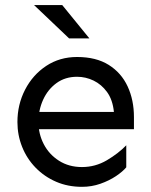

<svg xmlns="http://www.w3.org/2000/svg" viewBox="-20 -723 598 758"><path d="M303.7 14.6Q248 14.6 201.7 -5.4Q155.3 -25.4 120.6 -61Q85.9 -96.7 67.4 -143.1Q48.8 -189.5 48.8 -241.2Q48.8 -310.5 79.1 -369.1Q109.4 -427.7 162.6 -462.9Q215.8 -498 284.2 -498Q359.4 -498 409.2 -466.8Q459 -435.5 483.9 -381.8Q508.8 -328.1 508.8 -260.7V-212.9H124V-281.2H429.7Q424.8 -329.1 402.8 -359.4Q380.9 -389.6 349.6 -404.8Q318.4 -419.9 284.2 -419.9Q237.3 -419.9 203.1 -395Q168.9 -370.1 150.4 -329.6Q131.8 -289.1 131.8 -241.2Q131.8 -194.3 152.8 -153.8Q173.8 -113.3 212.9 -88.4Q252 -63.5 303.7 -63.5Q356.4 -63.5 401.9 -90.3Q447.3 -117.2 478.5 -149.4V-62.5Q464.8 -45.9 438 -27.8Q411.1 -9.8 376.5 2.4Q341.8 14.6 303.7 14.6ZM252.9 -571.3 114.3 -703.1H225.6L333 -571.3Z"/></svg>

Font: Sen
Style: Regular
Weight: 400
Designer: Kosal Sen, Philatype
Foundry: Philatype
Version: Version 2.000;gftools[0.9.31]